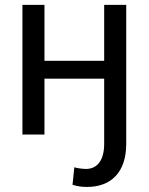

<svg xmlns="http://www.w3.org/2000/svg" viewBox="-20 -548 606 782"><path d="M71.3 -528.3V0H161.1V-227.5H404.3V38.1C404.3 102.1 377.9 140.1 330.1 140.1C317.9 140.1 293.9 137.2 282.7 133.3L275.4 204.6C295.4 210.9 312.5 213.4 334 213.4C434.6 213.4 494.1 151.4 494.1 38.1V-528.3H404.3V-300.3H161.1V-528.3Z"/></svg>

Font: Bert Sans
Style: Regular
Weight: 400
Designer: Christian Robertson (Google), Cristiano Sobral
Foundry: Google, Cristiano Sobral
Version: Version 3.101